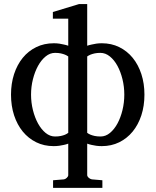

<svg xmlns="http://www.w3.org/2000/svg" viewBox="-20 -707 766 945"><path d="M315.9 -429.2Q309.1 -434.1 299.8 -438Q291.5 -441.4 279.5 -444.1Q267.6 -446.8 251 -446.8Q226.1 -446.8 204.6 -429.2Q183.1 -411.6 167.2 -382.8Q151.4 -354 142.1 -317.1Q132.8 -280.3 132.8 -241.2Q132.8 -202.1 142.1 -165Q151.4 -127.9 167.2 -99.1Q183.1 -70.3 204.6 -52.7Q226.1 -35.2 251 -35.2Q267.6 -35.2 279.5 -37.8Q291.5 -40.5 299.8 -43.9Q309.1 -47.9 315.9 -53.2ZM591.8 -241.2Q591.8 -280.3 582.8 -317.1Q573.7 -354 558.1 -382.8Q542.5 -411.6 520.8 -429.2Q499 -446.8 474.1 -446.8Q457.5 -446.8 445.6 -444.1Q433.6 -441.4 425.3 -438Q416 -434.1 409.2 -429.2V-53.2Q416 -47.9 425.8 -43.9Q434.1 -40.5 446.3 -37.8Q458.5 -35.2 475.1 -35.2Q500 -35.2 521.2 -52.7Q542.5 -70.3 558.1 -99.1Q573.7 -127.9 582.8 -165Q591.8 -202.1 591.8 -241.2ZM690.9 -241.2Q690.9 -186 675.8 -139.6Q660.6 -93.3 633.1 -59.6Q605.5 -25.9 566.9 -6.8Q528.3 12.2 481 12.2Q466.8 12.2 453.9 10.5Q440.9 8.8 431.2 6.3Q419.4 3.9 409.2 0V154.8Q409.2 158.2 411.4 161.9Q413.6 165.5 417 168.5Q420.4 171.4 424.6 173.3Q428.7 175.3 432.1 175.8L483.9 180.2V217.8H241.2V180.2L294.9 175.8Q301.8 174.8 308.8 168.2Q315.9 161.6 315.9 154.8V0Q305.7 3.9 293.9 6.3Q284.2 8.8 271 10.5Q257.8 12.2 244.1 12.2Q196.8 12.2 158.2 -6.8Q119.6 -25.9 92 -59.6Q64.5 -93.3 49.3 -139.6Q34.2 -186 34.2 -241.2Q34.2 -295.9 49.3 -342.3Q64.5 -388.7 92 -422.4Q119.6 -456.1 158.4 -475.1Q197.3 -494.1 245.1 -494.1Q259.3 -494.1 272 -492.2Q284.7 -490.2 294.4 -487.8Q306.2 -485.4 315.9 -481.9V-615.2H240.2V-647.9L369.1 -687H409.2V-481.9Q419.4 -485.4 431.2 -487.8Q440.9 -490.2 453.9 -492.2Q466.8 -494.1 481 -494.1Q528.3 -494.1 566.9 -475.1Q605.5 -456.1 633.1 -422.4Q660.6 -388.7 675.8 -342.3Q690.9 -295.9 690.9 -241.2Z"/></svg>

Font: Charis SIL
Style: Regular
Weight: 400
Foundry: SIL International
Version: Version 4.112